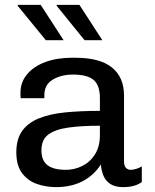

<svg xmlns="http://www.w3.org/2000/svg" viewBox="-20 -758 638 788"><path d="M210 10Q169 10 131.5 -3Q94 -16 70.5 -47.5Q47 -79 47 -133Q47 -188 71.5 -221.5Q96 -255 141.5 -273Q187 -291 250.5 -297Q314 -303 390 -303V-355Q390 -409 363.5 -430.5Q337 -452 280 -452Q232 -452 197 -431.5Q162 -411 162 -367V-355H65Q64 -360 64 -365.5Q64 -371 64 -377Q64 -421 91.5 -453.5Q119 -486 166.5 -503.5Q214 -521 275 -521H289Q390 -521 439.5 -481Q489 -441 489 -366V-95Q489 -77 497 -69Q505 -61 516 -61Q527 -61 539.5 -65Q552 -69 562 -75V-11Q549 -1 530 4.5Q511 10 485 10Q453 10 433.5 -2.5Q414 -15 405 -36Q396 -57 394 -83Q365 -38 318.5 -14Q272 10 210 10ZM250 -61Q285 -61 317 -76.5Q349 -92 369.5 -124Q390 -156 390 -204V-242Q315 -242 261 -234.5Q207 -227 178.5 -206Q150 -185 150 -141Q150 -99 175 -80Q200 -61 250 -61ZM327 -593 212 -735 213 -738H306L400 -593ZM168 -593 52 -735 54 -738H147L241 -593Z"/></svg>

Font: Chivo Medium
Style: Regular
Weight: 400
Version: Version 2.002